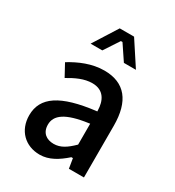

<svg xmlns="http://www.w3.org/2000/svg" viewBox="-176 -823 856 939"><g transform="rotate(30 251.5 -353.5)"><path d="M192 12C245 12 290 -17 332 -54L333 -55H342L351 0H436V-292C436 -430 378 -503 262 -503C192 -503 128 -475 74 -442L111 -374C153 -399 196 -420 242 -420C307 -420 330 -372 331 -317V-312H327C136 -289 52 -233 52 -130C52 -45 110 12 192 12ZM325 -242 331 -243V-125L329 -123C294 -89 264 -68 225 -68C185 -68 154 -89 154 -136C154 -189 200 -225 325 -242ZM203 -583 259 -668H268L325 -583H393L304 -719H223L137 -583Z"/></g></svg>

Font: Falling Sky
Style: Light
Weight: 400
Designer: Paul D. Hunt
Foundry: Adobe Systems Incorporated
Version: Version 1.02